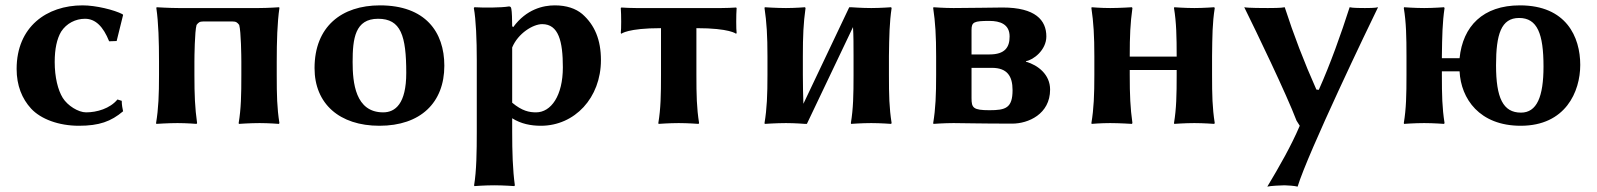

<svg xmlns="http://www.w3.org/2000/svg" viewBox="-20 -459 5954 716"><path d="M297 -389C336 -389 365 -360 387 -305L415 -306L439 -403L437 -406C406 -422 338 -439 288 -439C154 -439 42 -359 42 -202C42 -140 62 -91 96 -54C132 -15 199 10 274 10C350 10 394 -6 439 -44C437 -54 434 -67 434 -83L418 -88C390 -54 341 -40 301 -40C272 -40 232 -65 214 -94C196 -123 184 -171 184 -228C184 -276 192 -314 208 -341C228 -372 262 -389 297 -389Z M1012 -229C1012 -304 1014 -375 1022 -429L1021 -432C1021 -432 979 -429 945 -429H646C612 -429 564 -432 564 -432L563 -429C571 -375 573 -304 573 -229V-180C573 -105 571 -54 562 0L563 3C563 3 607 0 642 0C676 0 713 3 713 3L715 0C707 -57 705 -104 705 -180V-229C705 -246 706 -342 713 -366C720 -375 724 -379 739 -379H846C861 -379 865 -375 872 -366C879 -342 880 -246 880 -229V-179C880 -105 879 -54 870 0L871 3C871 3 913 0 948 0C982 0 1020 3 1020 3L1022 0C1013 -57 1012 -104 1012 -179Z M1153 -205C1153 -72 1246 10 1395 10C1548 10 1637 -76 1637 -214C1637 -340 1566 -439 1397 -439C1254 -439 1153 -360 1153 -205ZM1390 -389C1475 -389 1495 -326 1495 -187C1495 -72 1454 -40 1409 -40C1305 -40 1295 -151 1295 -228C1295 -315 1304 -389 1390 -389Z M1894 -358 1890 -361C1890 -384 1889 -417 1887 -425C1886 -432 1884 -435 1878 -435C1849 -430 1784 -430 1749 -432L1747 -429C1755 -386 1758 -310 1758 -235V32C1758 106 1757 178 1748 232L1749 235C1749 235 1788 232 1823 232C1857 232 1898 235 1898 235L1900 232C1892 175 1890 107 1890 32V-18C1923 3 1960 10 1997 10C2123 10 2221 -94 2221 -235C2221 -310 2198 -366 2151 -407C2127 -427 2093 -439 2049 -439C2006 -439 1943 -425 1894 -358ZM1890 -282C1912 -335 1968 -369 2002 -369C2063 -369 2079 -305 2079 -208C2079 -102 2035 -40 1979 -40C1954 -40 1927 -45 1890 -76Z M2445 -354V-180C2445 -105 2444 -54 2435 0L2436 3C2436 3 2476 0 2511 0C2545 0 2585 3 2585 3L2587 0C2578 -57 2577 -104 2577 -180V-354C2702 -354 2725 -333 2725 -333L2727 -336C2725 -350 2725 -403 2727 -429L2725 -431C2710 -430 2689 -429 2670 -429H2352C2333 -429 2312 -430 2297 -431L2295 -429C2297 -403 2297 -350 2295 -336L2297 -333C2297 -333 2320 -354 2445 -354Z M2982 3H2989L3161 -358C3163 -326 3163 -291 3163 -250V-179C3163 -105 3162 -54 3153 0L3154 3C3154 3 3194 0 3229 0C3263 0 3303 3 3303 3L3305 0C3296 -57 3295 -104 3295 -179V-250C3296 -325 3297 -375 3305 -429L3303 -432C3303 -432 3263 -429 3229 -429C3194 -429 3154 -432 3154 -432H3147L2976 -72C2975 -104 2974 -137 2974 -180V-249C2974 -325 2976 -372 2984 -429L2982 -432C2982 -432 2945 -429 2911 -429C2876 -429 2832 -432 2832 -432L2831 -429C2839 -376 2842 -325 2842 -249V-180C2842 -105 2840 -54 2831 0L2832 3C2832 3 2876 0 2911 0C2945 0 2982 3 2982 3Z M3536 0C3569 0 3632 2 3755 2C3814 2 3896 -33 3896 -125C3896 -181 3851 -216 3806 -229V-231C3833 -235 3882 -272 3882 -323C3882 -384 3841 -431 3719 -431C3681 -431 3607 -429 3536 -429C3501 -429 3461 -432 3461 -432L3460 -429C3468 -376 3471 -325 3471 -249V-180C3471 -105 3469 -54 3460 0L3461 3C3461 3 3501 0 3536 0ZM3603 -206H3679C3736 -206 3756 -175 3756 -123C3756 -56 3730 -48 3670 -48C3609 -48 3603 -57 3603 -93ZM3603 -256V-347C3603 -377 3612 -381 3670 -381C3709 -381 3745 -369 3745 -323C3745 -283 3728 -256 3670 -256Z M4500 -250C4501 -325 4501 -372 4510 -429L4508 -432C4508 -432 4468 -429 4434 -429C4399 -429 4359 -432 4359 -432L4358 -429C4367 -375 4368 -321 4368 -250V-248H4193V-249C4193 -325 4195 -372 4203 -429L4201 -432C4201 -432 4154 -429 4120 -429C4085 -429 4051 -432 4051 -432L4050 -429C4058 -376 4061 -325 4061 -249V-180C4061 -105 4059 -54 4050 0L4051 3C4051 3 4085 0 4120 0C4154 0 4201 3 4201 3L4203 0C4195 -57 4193 -104 4193 -180V-198H4368V-179C4368 -105 4367 -54 4358 0L4359 3C4359 3 4399 0 4434 0C4468 0 4508 3 4508 3L4510 0C4501 -57 4500 -104 4500 -179Z M4620 -432C4665 -341 4777 -109 4815 -9L4827 10C4795 85 4751 162 4706 237C4716 234 4760 232 4770 232C4780 232 4809 234 4819 237C4857 112 5086 -365 5119 -432C5109 -429 5080 -429 5070 -429C5060 -429 5023 -429 5013 -432C4981 -332 4941 -220 4898 -124L4889 -125C4843 -228 4804 -330 4771 -432C4758 -429 4722 -429 4708 -429C4695 -429 4634 -429 4620 -432Z M5225 -250V-179C5225 -105 5224 -54 5215 0L5216 3C5216 3 5256 0 5291 0C5325 0 5365 3 5365 3L5367 0C5358 -57 5357 -104 5357 -179V-193H5423C5428 -91 5497 10 5651 10C5818 10 5873 -117 5873 -217C5873 -321 5821 -439 5648 -439C5510 -439 5435 -361 5423 -242H5357V-250C5358 -325 5359 -375 5367 -429L5365 -432C5365 -432 5325 -429 5291 -429C5256 -429 5216 -432 5216 -432L5215 -429C5224 -375 5225 -321 5225 -250ZM5645 -392C5713 -392 5736 -333 5736 -211C5736 -98 5711 -39 5652 -39C5585 -39 5559 -94 5559 -216C5559 -331 5578 -392 5645 -392Z"/></svg>

Font: Libertinus Sans
Style: Bold
Weight: 700
Designer: Philipp H. Poll, Khaled Hosny
Foundry: Caleb Maclennan
Version: Version 7.050;RELEASE